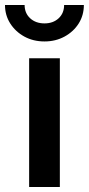

<svg xmlns="http://www.w3.org/2000/svg" viewBox="-62 -749 356 769"><path d="M54.7 0V-515.6H177.7V0ZM116.2 -583Q71.3 -583 35.6 -602.5Q0 -622.1 -21 -655Q-42 -688 -42 -729H36.6Q36.6 -696.3 58.8 -675.8Q81.1 -655.3 116.2 -655.3Q150.9 -655.3 172.9 -675.8Q194.8 -696.3 194.8 -729H273.9Q273.9 -688 253.2 -655Q232.4 -622.1 196.5 -602.5Q160.6 -583 116.2 -583Z"/></svg>

Font: Inter Display SemiBold
Style: Regular
Weight: 600
Designer: Rasmus Andersson
Foundry: rsms
Version: Version 4.001;git-9221beed3